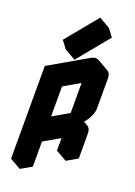

<svg xmlns="http://www.w3.org/2000/svg" viewBox="-226 -1307 1016 1440"><g transform="rotate(20 281.5 -586.5)"><path d="M433 -325 217 -200V0L130 50V-690L433 -865Q467 -885 493.5 -870Q520 -855 520 -815V-575Q520 -549 507.5 -519Q495 -489 475.5 -463.5Q456 -438 433 -425Q467 -445 493.5 -430Q520 -415 520 -375V-175L433 -125ZM433 -425V-765L217 -640V-300ZM190 -921 397 -1173 443 -1112 236 -860ZM433 -325V-125L346 -175V-375ZM494 -430Q467 -445 433 -425L346 -475Q381 -495 407 -480ZM433 -765V-425L346 -475V-815ZM433 -425 217 -300 130 -350 346 -475ZM494 -870Q467 -885 433 -865L130 -690L43 -740L346 -915Q381 -935 407 -920ZM130 -690V50L43 0V-740ZM397 -1173 190 -921 103 -971 310 -1223ZM190 -921 236 -860 149 -910 103 -971Z"/></g></svg>

Font: Nabla Normal
Style: Regular
Weight: 400
Designer: Arthur Reinders Folmer
Version: Version 1.000